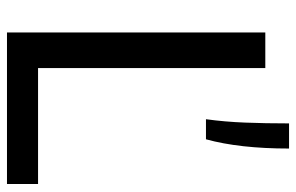

<svg xmlns="http://www.w3.org/2000/svg" viewBox="-169 -679 848 550"><g transform="rotate(90 255.0 -404.0)"><path d="M73 0V-740H175V-89H507V0ZM321.5 -570Q329 -624.5 331.2 -682.5Q333.5 -740.5 333.5 -808H405.5Q405.5 -666 379 -570Z"/></g></svg>

Font: Encode Sans SemiCondensed SemiCondensed Medium
Style: Regular
Weight: 500
Width: 4
Designer: Multiple Designers
Foundry: Impallari Type
Version: Version 3.000; ttfautohint (v1.8.3) -l 8 -r 50 -G 200 -x 14 